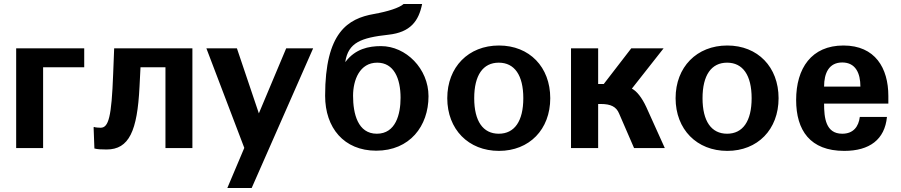

<svg xmlns="http://www.w3.org/2000/svg" viewBox="-20 -742 4515 962"><path d="M61 -405V0H196V-405H402V-500H61Z M449 -104 453 2C469 6 484 7 514 7C627 7 668 -86 679 -307L684 -405H809V0H944V-500H552L547 -372C539 -155 524 -102 484 -102C479 -102 456 -103 451 -106Z M1167 -500H1014L1204 -1L1119 200H1241L1549 -500H1414L1277 -174Z M1749 -262C1749 -341 1782 -428 1870 -428C1953 -428 1987 -350 1987 -252C1987 -170 1963 -72 1868 -72C1773 -72 1749 -172 1749 -262ZM1609 -262C1609 -102 1703 13 1865 13C2033 13 2127 -110 2127 -260C2127 -398 2014 -511 1889 -511C1827 -511 1760 -497 1711 -432H1710C1725 -529 1789 -553 1926 -568C2037 -580 2078 -637 2095 -722H2002C1982 -703 1922 -684 1854 -672C1723 -649 1609 -580 1609 -262Z M2221 -250C2221 -94 2327 14 2480 14C2632 14 2737 -93 2737 -250C2737 -406 2633 -514 2480 -514C2327 -514 2221 -406 2221 -250ZM2356 -250C2356 -365 2400 -428 2479 -428C2558 -428 2602 -365 2602 -250C2602 -135 2558 -72 2479 -72C2400 -72 2356 -135 2356 -250Z M2977 -500H2841V0H2977ZM2977 -221H2990C3041 -221 3068 -207 3082 -173L3157 0H3311L3218 -206C3196 -253 3171 -285 3146 -298L3305 -500H3143L3005 -321H2977Z M3365 -250C3365 -94 3471 14 3624 14C3776 14 3881 -93 3881 -250C3881 -406 3777 -514 3624 -514C3471 -514 3365 -406 3365 -250ZM3500 -250C3500 -365 3544 -428 3623 -428C3702 -428 3746 -365 3746 -250C3746 -135 3702 -72 3623 -72C3544 -72 3500 -135 3500 -250Z M3969 -241C3969 -89 4039 14 4210 14C4337 14 4413 -43 4424 -156H4288C4282 -108 4256 -72 4200 -72C4117 -72 4109 -152 4109 -223H4431V-261C4431 -401 4365 -514 4206 -514C4046 -514 3969 -400 3969 -241ZM4109 -308C4109 -375 4133 -429 4200 -429C4267 -429 4291 -375 4291 -308Z"/></svg>

Font: Perun
Style: Bold
Weight: 700
Foundry: Copyright (c) Stefan Peev, Context Ltd, 2016
Version: Version 1.089